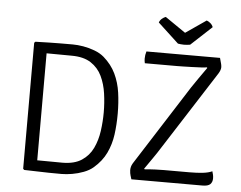

<svg xmlns="http://www.w3.org/2000/svg" viewBox="-58 -945 1278 1019"><g transform="rotate(5 581.5 -435.0)"><path d="M575 -341Q575 -282.5 567.8 -229.2Q560.5 -176 538.5 -130Q516.5 -84 473.5 -47Q452.5 -29 422.8 -17.8Q393 -6.5 362 -1.2Q331 4 305.5 4Q266.5 4 238.2 3.5Q210 3 180 2Q150 1 106.5 0L100.5 -6V-677L106.5 -683Q150 -684.5 180 -685Q210 -685.5 238.2 -685.8Q266.5 -686 305.5 -686Q331 -686 362 -680.8Q393 -675.5 422.8 -664.2Q452.5 -653 473.5 -635Q516 -598 538 -551.8Q560 -505.5 567.5 -452.2Q575 -399 575 -341ZM500.5 -341Q500.5 -390.5 493.5 -440.8Q486.5 -491 466.5 -533Q446.5 -575 407.5 -600.5Q368.5 -626 304.5 -626Q269 -626 239.5 -626.5Q210 -627 171 -627V-57Q210 -57 239.5 -56.5Q269 -56 304.5 -56Q368.5 -56 407.5 -81.8Q446.5 -107.5 466.5 -149.5Q486.5 -191.5 493.5 -241.8Q500.5 -292 500.5 -341ZM950.5 -513Q967 -538.5 986 -565Q1005 -591.5 1027.5 -624L1024.5 -627Q1016 -625 994.2 -623.8Q972.5 -622.5 946.5 -621.8Q920.5 -621 898.2 -620.5Q876 -620 867.5 -620H695Q692 -632 692 -644.5Q692 -664 698 -683H1090Q1096.5 -661 1098.8 -650.8Q1101 -640.5 1101 -634Q1101 -619.5 1089 -600L819 -178.5Q802 -151 780.8 -120.8Q759.5 -90.5 740 -62L743 -59Q774.5 -62 800.5 -63Q826.5 -64 844.5 -64H980.5Q1022 -64 1052.2 -67.5Q1082.5 -71 1102 -80Q1105 -71 1107 -61.5Q1109 -52 1109 -42.5Q1109 -23 1097.5 -11.5Q1086 0 1055.5 0H677.5Q670 -23 668.5 -32.2Q667 -41.5 667 -48Q667 -56.5 669.2 -65.8Q671.5 -75 677.5 -85ZM1002.5 -874.5Q1012 -871.5 1022.2 -863Q1032.5 -854.5 1037 -842L926 -739Q919.5 -738 911 -737Q902.5 -736 893.5 -736Q884.5 -736 876 -737Q867.5 -738 861 -739L750 -842Q754.5 -854.5 764.8 -863Q775 -871.5 784.5 -874.5L893.5 -799.5Z"/></g></svg>

Font: Signika Negative SC Light
Style: Regular
Weight: 300
Designer: Anna Giedryś
Foundry: Anna Giedryś
Version: Version 2.000; ttfautohint (v1.8.3) -l 8 -r 50 -G 200 -x 9 -